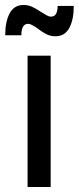

<svg xmlns="http://www.w3.org/2000/svg" viewBox="-20 -753 317 773"><path d="M91 -529H184V0H91ZM203 -607Q184 -607 167.5 -615Q151 -623 132 -638Q130 -640 121 -645.5Q112 -651 105.5 -654Q99 -657 93 -657Q66 -657 66 -611H1Q1 -666 19 -699.5Q37 -733 75 -733Q93 -733 108.5 -726Q124 -719 145 -705Q156 -698 166.5 -692Q177 -686 185 -686Q212 -686 212 -729H277Q277 -674 259 -640.5Q241 -607 203 -607Z"/></svg>

Font: Gontserrat
Style: Regular
Weight: 400
Designer: Julieta Ulanovsky
Foundry: Julieta Ulanovsky
Version: Version 6.001